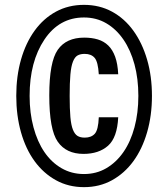

<svg xmlns="http://www.w3.org/2000/svg" viewBox="-20 -761 693 791"><path d="M606 -366Q606 -285 586 -216Q566 -147 529.5 -97Q493 -47 441.5 -18.5Q390 10 326 10Q262 10 210.5 -18.5Q159 -47 122.5 -97Q86 -147 66.5 -216Q47 -285 47 -366Q47 -447 66.5 -515.5Q86 -584 122.5 -634.5Q159 -685 210.5 -713Q262 -741 326 -741Q390 -741 441.5 -713Q493 -685 529.5 -634.5Q566 -584 586 -515.5Q606 -447 606 -366ZM550 -366Q550 -437 534 -496Q518 -555 488.5 -598Q459 -641 418 -665Q377 -689 326 -689Q224 -689 163 -598Q102 -507 102 -366Q102 -296 118 -236.5Q134 -177 163 -134.5Q192 -92 233.5 -68Q275 -44 326 -44Q377 -44 418 -68Q459 -92 488.5 -134.5Q518 -177 534 -236.5Q550 -296 550 -366ZM267 -366Q267 -312 270 -278.5Q273 -245 280.5 -226.5Q288 -208 299.5 -201Q311 -194 329 -194Q356 -194 370.5 -210Q385 -226 387 -278H467Q463 -194 425 -160.5Q387 -127 324 -127Q253 -127 218 -177Q183 -227 183 -368Q183 -506 218 -556Q253 -606 327 -606Q358 -606 383 -598.5Q408 -591 426 -573.5Q444 -556 454.5 -527Q465 -498 467 -455H387Q384 -506 370 -522.5Q356 -539 329 -539Q311 -539 299.5 -532.5Q288 -526 280.5 -507Q273 -488 270 -454Q267 -420 267 -366Z"/></svg>

Font: Medium
Style: Regular
Weight: 500
Designer: Fernando Haro
Foundry: deFharo
Version: Version 1.787